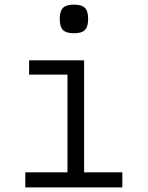

<svg xmlns="http://www.w3.org/2000/svg" viewBox="-20 -811 640 831"><path d="M106 -550H344V-65H509.5V0H89.5V-65H272V-488H106ZM238.5 -729Q238.5 -762.5 252.5 -776.8Q266.5 -791 299.5 -791Q333.5 -791 347.5 -777Q361.5 -763 361.5 -729Q361.5 -695.5 347.5 -681.2Q333.5 -667 299.5 -667Q266.5 -667 252.5 -681.2Q238.5 -695.5 238.5 -729Z"/></svg>

Font: JuliaMono Light
Style: Regular
Weight: 300
Monospace: yes
Designer: cormullion
Foundry: corm
Version: Version 0.054; ttfautohint (v1.8.4)